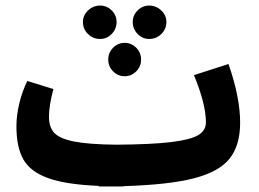

<svg xmlns="http://www.w3.org/2000/svg" viewBox="-20 -652 932 690"><path d="M424 17V18H384H335L334 16Q216 11 152.5 -12Q89 -35 64 -79Q39 -123 39 -198Q39 -238 49.5 -281Q60 -324 78 -361L172 -332Q156 -273 156 -233Q156 -195 175 -174.5Q194 -154 246 -143.5Q298 -133 399 -132Q527 -133 596 -141.5Q665 -150 692.5 -166.5Q720 -183 720 -212Q720 -278 677 -382L801 -422Q843 -303 843 -211Q843 -130 805.5 -82.5Q768 -35 678 -11.5Q588 12 424 17ZM399 -573Q399 -548 381.5 -530Q364 -512 340 -512Q314 -512 296 -530Q278 -548 278 -573Q278 -597 296.5 -614.5Q315 -632 340 -632Q364 -632 381.5 -614.5Q399 -597 399 -573ZM578 -573Q578 -548 560 -530Q542 -512 516 -512Q492 -512 474.5 -530Q457 -548 457 -573Q457 -597 474.5 -614.5Q492 -632 516 -632Q541 -632 559.5 -614.5Q578 -597 578 -573ZM487 -438Q487 -413 469.5 -395.5Q452 -378 428 -378Q404 -378 386.5 -395.5Q369 -413 369 -438Q369 -463 386.5 -480.5Q404 -498 428 -498Q452 -498 469.5 -480.5Q487 -463 487 -438Z"/></svg>

Font: FiraGOUPP
Style: Bold
Weight: 700
Designer: bBox Type
Foundry: bBox Type GmbH
Version: Version 1.001